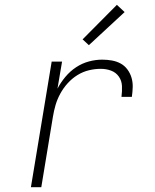

<svg xmlns="http://www.w3.org/2000/svg" viewBox="-20 -775 640 795"><path d="M108 0 194 -520H237L218 -408Q231 -433 250.5 -456.5Q270 -480 295 -496.5Q320 -513 348 -520.5Q376 -528 403 -528Q424 -528 443.5 -524.5Q463 -521 479.5 -512Q496 -503 507.5 -487.5Q519 -472 524.5 -453.5Q530 -435 529.5 -415Q529 -395 526 -374H483Q486 -397 485 -419Q484 -441 472 -458Q460 -475 440 -482.5Q420 -490 397 -490Q373 -490 348 -484Q323 -478 300.5 -464Q278 -450 260 -430Q242 -410 229.5 -387Q217 -364 210 -340Q203 -316 199 -291L151 0ZM348 -588 322 -612 464 -755 496 -725Z"/></svg>

Font: Iosevka XLt Ex Obl
Style: Regular
Weight: 200
Width: 7
Italic angle: -9°
Monospace: yes
Designer: Belleve Invis
Foundry: Belleve Invis
Version: Version 32.5.0; ttfautohint (v1.8.4)